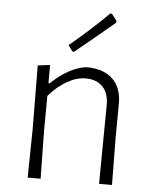

<svg xmlns="http://www.w3.org/2000/svg" viewBox="-51 -727 610 769"><g transform="rotate(5 254.5 -342.0)"><path d="M379 -315Q380 -363 355.5 -389.5Q331 -416 286 -416Q250 -416 212 -394.5Q174 -373 139 -333L138 -198L141 0H89L92 -195L90 -451L139 -457V-384H144Q178 -417 214.5 -437Q251 -457 285 -461Q354 -461 391 -425.5Q428 -390 427 -325L426 -197L428 0H376ZM368 -683 389 -656 388 -649Q340 -608 230 -518L223 -519L206 -543Q283 -606 362 -684Z"/></g></svg>

Font: Luna Sans Light
Style: Regular
Weight: 300
Designer: Juan Pablo del Peral
Foundry: Huerta Tipografica
Version: Version 2.001; ttfautohint (v1.5)